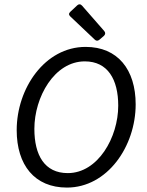

<svg xmlns="http://www.w3.org/2000/svg" viewBox="-20 -850 674 881"><path d="M302.7 -774.4 415 -668C421.9 -661.1 429.7 -662.1 436.5 -668L457 -685.5C463.9 -692.4 464.8 -700.2 458 -708L356.4 -824.2C349.6 -832 340.8 -832 334 -825.2L302.7 -795.9C294.9 -788.1 294.9 -782.2 302.7 -774.4ZM56.6 -252.9C56.6 -92.8 138.7 10.7 287.1 10.7C472.7 10.7 602.5 -178.7 602.5 -371.1C602.5 -530.3 520.5 -634.8 373 -634.8C185.5 -634.8 56.6 -444.3 56.6 -252.9ZM522.5 -365.2C522.5 -219.7 429.7 -55.7 291 -55.7C184.6 -55.7 137.7 -137.7 137.7 -258.8C137.7 -404.3 229.5 -568.4 369.1 -568.4C474.6 -568.4 522.5 -485.4 522.5 -365.2Z"/></svg>

Font: Ed Sans Neue
Style: Italic
Weight: 400
Italic angle: -11°
Designer: Stephen Hutchings
Version: Version 1.004;PS 001.004;hotconv 1.0.88;makeotf.lib2.5.64775